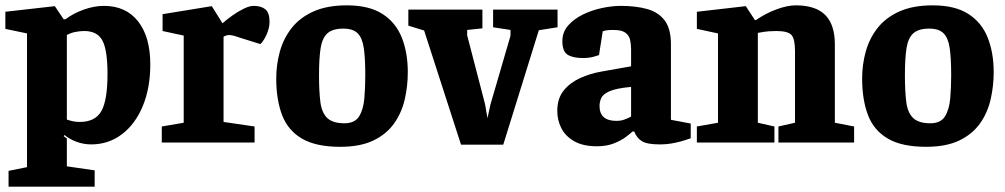

<svg xmlns="http://www.w3.org/2000/svg" viewBox="-20 -533 3760 718"><path d="M12 165V106L81 92V-408L0 -425V-489L185 -510L218 -461H225Q254 -483 293 -497Q332 -511 369 -511Q451 -511 496.5 -453Q542 -395 542 -292Q542 -204 514 -136.5Q486 -69 436 -31Q386 7 321 7Q293 7 267 -2.5Q241 -12 221 -28L218 -24L230 -15V89L334 104V165ZM278 -77Q336 -77 359 -117.5Q382 -158 382 -256Q382 -346 363 -381.5Q344 -417 295 -417Q279 -417 261.5 -413.5Q244 -410 230 -402V-86Q241 -82 252.5 -79.5Q264 -77 278 -77Z M585 0V-60L667 -74V-400L588 -417V-480L772 -510L812 -446Q828 -460 849 -475Q870 -490 891.5 -500.5Q913 -511 929 -511Q956 -511 972 -498.5Q988 -486 988 -451Q988 -431 978.5 -407.5Q969 -384 954 -368L871 -394Q860 -398 851.5 -400Q843 -402 837 -402Q830 -402 825.5 -400Q821 -398 816 -396V-77L932 -60V0Z M1252 16Q1162 16 1109.5 -14.5Q1057 -45 1035 -102.5Q1013 -160 1013 -240Q1013 -291 1026.5 -340Q1040 -389 1070.5 -428Q1101 -467 1152 -490Q1203 -513 1277 -513Q1360 -513 1410 -481Q1460 -449 1482.5 -392.5Q1505 -336 1505 -263Q1505 -211 1493.5 -161Q1482 -111 1453.5 -71Q1425 -31 1376 -7.5Q1327 16 1252 16ZM1268 -72Q1307 -72 1323 -98Q1339 -124 1342.5 -165.5Q1346 -207 1346 -252Q1346 -315 1340.5 -353Q1335 -391 1317.5 -408.5Q1300 -426 1264 -426Q1224 -426 1204.5 -408.5Q1185 -391 1179 -353Q1173 -315 1173 -252Q1173 -192 1178 -152Q1183 -112 1203.5 -92Q1224 -72 1268 -72Z M1704 8 1566 -419 1507 -437V-497H1784V-427L1727 -421V-401L1794 -143L1803 -91L1814 -142L1889 -399V-421L1824 -431V-497H2065V-431L1995 -420L1862 8Z M2212 14Q2160 14 2127 -5Q2094 -24 2079 -54Q2064 -84 2064 -118Q2064 -165 2088 -194.5Q2112 -224 2149.5 -241Q2187 -258 2227 -265L2340 -285V-348Q2340 -366 2336.5 -383Q2333 -400 2319 -410.5Q2305 -421 2274 -421Q2256 -421 2247.5 -419.5Q2239 -418 2234 -416L2220 -327Q2218 -326 2200.5 -321Q2183 -316 2160 -316Q2122 -316 2102.5 -328.5Q2083 -341 2083 -379Q2083 -413 2104.5 -437.5Q2126 -462 2159.5 -478.5Q2193 -495 2231 -503Q2269 -511 2302 -511Q2359 -511 2401 -499Q2443 -487 2466 -456Q2489 -425 2489 -368V-85L2563 -71V-16Q2560 -15 2542.5 -9Q2525 -3 2499.5 2Q2474 7 2447 7Q2400 7 2380.5 -5Q2361 -17 2352 -41H2345Q2338 -34 2320 -20.5Q2302 -7 2275 3.5Q2248 14 2212 14ZM2285 -81Q2301 -81 2314 -85.5Q2327 -90 2340 -97V-208Q2285 -203 2260 -192Q2235 -181 2228.5 -166.5Q2222 -152 2222 -137Q2222 -81 2285 -81Z M2586 0V-60L2665 -74V-408L2586 -425V-489L2769 -510L2803 -458H2807Q2845 -484 2885 -498.5Q2925 -513 2956 -513Q3030 -513 3066 -477Q3102 -441 3102 -367V-74L3174 -60V0H2891V-60L2953 -74V-341Q2953 -387 2940 -402Q2927 -417 2883 -417Q2870 -417 2855 -416Q2840 -415 2814 -410V-74L2876 -60V0Z M3443 16Q3353 16 3300.5 -14.5Q3248 -45 3226 -102.5Q3204 -160 3204 -240Q3204 -291 3217.5 -340Q3231 -389 3261.5 -428Q3292 -467 3343 -490Q3394 -513 3468 -513Q3551 -513 3601 -481Q3651 -449 3673.5 -392.5Q3696 -336 3696 -263Q3696 -211 3684.5 -161Q3673 -111 3644.5 -71Q3616 -31 3567 -7.5Q3518 16 3443 16ZM3459 -72Q3498 -72 3514 -98Q3530 -124 3533.5 -165.5Q3537 -207 3537 -252Q3537 -315 3531.5 -353Q3526 -391 3508.5 -408.5Q3491 -426 3455 -426Q3415 -426 3395.5 -408.5Q3376 -391 3370 -353Q3364 -315 3364 -252Q3364 -192 3369 -152Q3374 -112 3394.5 -92Q3415 -72 3459 -72Z"/></svg>

Font: Faustina ExtraBold
Style: Regular
Weight: 800
Designer: Alfonso Garcia
Foundry: http://www.omnibus-type.com
Version: Version 1.200